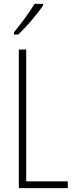

<svg xmlns="http://www.w3.org/2000/svg" viewBox="-20 -969 387 989"><path d="M202 -941V-949H158C127 -898 95 -856 52 -803V-791H74C113 -828 171 -894 202 -941ZM77 0H329V-35H115V-714H77Z"/></svg>

Font: Noto Sans Ethiopic ExtraCondensed ExtraLight
Style: Regular
Weight: 200
Width: 2
Designer: Monotype Design Team
Foundry: Monotype Imaging Inc.
Version: Version 2.102